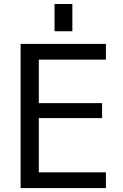

<svg xmlns="http://www.w3.org/2000/svg" viewBox="-20 -956 628 978"><path d="M257.8 -796.9V-935.5H348.6V-796.9ZM177.7 -652.3V-430.7H500V-354.5H177.7V-78.1H519.5V2H85V-732.4H519.5V-652.3Z"/></svg>

Font: Gen Shin Gothic Regular
Style: Regular
Weight: 400
Designer: [Source Han Sans]
Ryoko NISHIZUKA  (kana & ideographs); Paul D. Hunt (Latin, Greek & Cyrillic); Wenlong ZHANG  (bopomofo
Version: Version 1.002.20150607